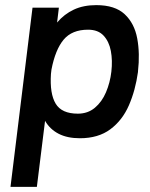

<svg xmlns="http://www.w3.org/2000/svg" viewBox="-20 -530 587 750"><path d="M124 200H21L107 -500H210L203 -442Q231 -475 268.5 -492.5Q306 -510 356 -510Q429 -510 467 -474.5Q505 -439 516 -380Q527 -321 519 -251V-250V-249Q509 -177 483.5 -118.5Q458 -60 411 -25Q364 10 292 10Q243 10 209 -7.5Q175 -25 156 -58ZM324 -414Q261 -414 228.5 -375Q196 -336 181 -258L179 -241Q174 -164 197.5 -125Q221 -86 284 -86Q323 -86 350.5 -109Q378 -132 394 -169.5Q410 -207 415 -250Q420 -294 413 -331Q406 -368 384.5 -391Q363 -414 324 -414Z"/></svg>

Font: Haskoy SemiBold
Style: Italic
Weight: 600
Designer: Ertekin Erdin
Foundry: Ertekin Erdin
Version: Version 2.000; ttfautohint (v1.8.4.7-5d5b)